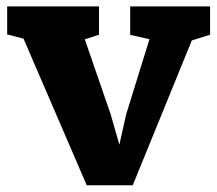

<svg xmlns="http://www.w3.org/2000/svg" viewBox="-20 -566 667 589"><path d="M52.2 -447.3 2 -460.4V-546.4H283.7V-459.5L240.2 -445.3L319.8 -214.4L346.2 -122.1L367.2 -215.8L438.5 -445.8L379.4 -459V-546.4H624.5V-459.5L568.4 -441.9L387.2 2.4H246.1Z"/></svg>

Font: Merriweather
Style: Heavy
Weight: 900
Version: Version 1.003